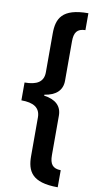

<svg xmlns="http://www.w3.org/2000/svg" viewBox="-117 -934 616 1208"><g transform="rotate(10 191.0 -330.0)"><path d="M345 226V117C293 116 274 90 274 33V-219C274 -281 234 -317 161 -327V-333C234 -344 274 -381 274 -442V-694C274 -750 292 -777 345 -778V-886C177 -886 146 -817 146 -721V-474C146 -411 102 -387 25 -387V-273C102 -273 146 -248 146 -185V61C146 157 178 226 345 226Z"/></g></svg>

Font: Noto Sans Kannada UI SemiCondensed
Style: Bold
Weight: 700
Width: 4
Designer: Jelle Bosma - Monotype Design Team
Foundry: Monotype Imaging Inc.
Version: Version 2.005